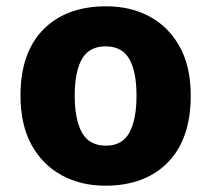

<svg xmlns="http://www.w3.org/2000/svg" viewBox="-20 -579 670 609"><path d="M585 -276Q585 -138 512.5 -64Q440 10 314 10Q236 10 175 -23.5Q114 -57 79.5 -120.5Q45 -184 45 -276Q45 -412 117.5 -485.5Q190 -559 317 -559Q395 -559 455.5 -526Q516 -493 550.5 -430Q585 -367 585 -276ZM217 -276Q217 -200 240 -158.5Q263 -117 316 -117Q368 -117 390.5 -158.5Q413 -200 413 -276Q413 -352 390 -392Q367 -432 315 -432Q263 -432 240 -392Q217 -352 217 -276Z"/></svg>

Font: Noto Sans Syriac ExtraBold
Style: Regular
Weight: 800
Designer: Patrick Giasson and the Monotype Design Team
Foundry: Monotype Imaging Inc.
Version: Version 3.000; ttfautohint (v1.8.4.7-5d5b)